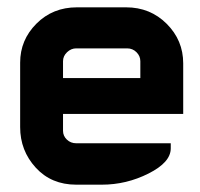

<svg xmlns="http://www.w3.org/2000/svg" viewBox="-20 -504 545 524"><path d="M188 -113H446V-99Q446 -61 385.5 -30.5Q325 0 258 0H188Q120 0 77.5 -46.5Q35 -93 35 -157V-333Q35 -395 79.5 -439.5Q124 -484 190 -484H324Q390 -484 435 -439Q480 -394 480 -331V-193H152V-147Q152 -133 162.5 -123Q173 -113 188 -113ZM152 -337V-291H363V-337Q363 -351 352.5 -361.5Q342 -372 327 -372H188Q174 -372 163 -361.5Q152 -351 152 -337Z"/></svg>

Font: FifthLeg
Style: Bold
Weight: 700
Designer: Jakub Steiner
Version: Version 1.0